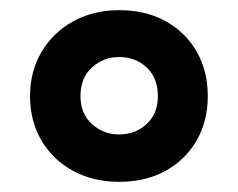

<svg xmlns="http://www.w3.org/2000/svg" viewBox="-20 -744 468 377"><path d="M214 -387Q163 -387 123.5 -408.5Q84 -430 61.5 -468Q39 -506 39 -555Q39 -604 61.5 -642Q84 -680 123.5 -702Q163 -724 214 -724Q266 -724 305 -702.5Q344 -681 366 -643Q388 -605 388 -555Q388 -506 366 -468Q344 -430 305 -408.5Q266 -387 214 -387ZM214 -480Q246 -480 268 -500.5Q290 -521 290 -555Q290 -591 268 -611.5Q246 -632 214 -632Q183 -632 160.5 -611.5Q138 -591 138 -555Q138 -521 160.5 -500.5Q183 -480 214 -480Z"/></svg>

Font: Noto Sans Devanagari
Style: Regular
Weight: 400
Designer: Jelle Bosma - Monotype Design Team
Foundry: Monotype Imaging Inc.
Version: Version 2.003